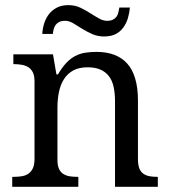

<svg xmlns="http://www.w3.org/2000/svg" viewBox="-20 -716 652 736"><path d="M280.3 -38.1V0H26.9V-38.1H33.2Q49.3 -38.1 64 -40.5Q78.6 -43 89.1 -50.3Q99.6 -57.6 106 -71Q112.3 -84.5 112.3 -106.9V-403.8Q112.3 -425.8 106 -438.5Q99.6 -451.2 89.1 -458Q78.6 -464.8 64 -467.5Q49.3 -470.2 33.2 -470.2H31.2V-507.8H183.1L196.3 -430.7H202.1Q217.8 -457.5 233.9 -474.6Q250 -491.7 268.1 -501.2Q286.1 -510.7 306.6 -513.9Q327.1 -517.1 350.1 -517.1Q388.2 -517.1 417.5 -506.1Q446.8 -495.1 467 -473.1Q487.3 -451.2 498 -415.5Q508.8 -379.9 508.8 -332V-106.9Q508.8 -84.5 513.9 -71Q519 -57.6 529.3 -50.3Q539.6 -43 553.2 -40.5Q566.9 -38.1 583 -38.1H585V0H420.9V-327.1Q420.9 -358.4 415.5 -383.1Q410.2 -407.7 397.2 -424.3Q384.3 -440.9 364.3 -449.5Q344.2 -458 315.9 -458Q282.7 -458 260.5 -445.8Q238.3 -433.6 224.9 -412.1Q211.4 -390.6 205.8 -362.5Q200.2 -334.5 200.2 -302.7V-103Q200.2 -81.5 206.3 -68.4Q212.4 -55.2 223.6 -48.6Q234.9 -42 248.3 -40Q261.7 -38.1 278.3 -38.1ZM390.1 -636.2Q404.3 -636.2 412.8 -640.6Q421.4 -645 426.8 -652.3Q432.1 -659.7 433.8 -668.7Q435.5 -677.7 437.5 -687H478Q476.1 -666 470.2 -646.2Q464.4 -626.5 452.4 -610.1Q440.4 -593.8 422.6 -585Q404.8 -576.2 378.9 -576.2Q354.5 -576.2 334 -585.2Q313.5 -594.2 295.4 -605.5Q277.3 -616.7 261.2 -626.5Q245.1 -636.2 230.5 -636.2Q215.8 -636.2 207 -631.8Q198.2 -627.4 193.4 -620.6Q188.5 -613.8 185.8 -604Q183.1 -594.2 182.6 -585.9H142.1Q143.1 -606.4 149.4 -626.5Q155.8 -646.5 167.7 -661.9Q179.7 -677.2 198 -686.8Q216.3 -696.3 241.7 -696.3Q267.1 -696.3 287.4 -686.8Q307.6 -677.2 325.4 -665.8Q343.3 -654.3 359.4 -645.3Q375.5 -636.2 390.1 -636.2Z"/></svg>

Font: MUA Office
Style: Regular
Weight: 400
Designer: Khon Soe Zaw Thu
Foundry: Myanmar Unicode
Version: Version 2.10 June 24, 2017